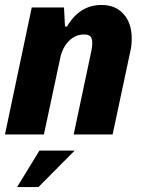

<svg xmlns="http://www.w3.org/2000/svg" viewBox="-27 -542 571 774"><path d="M101 -512H231L235 -435H243Q294 -522 382 -522Q439 -522 471.5 -485Q504 -448 504 -387Q504 -359 499 -338L427 0H270L341 -335Q345 -354 345 -369Q345 -388 337 -395.5Q329 -403 312 -403Q277 -403 251 -377Q225 -351 216 -309L150 0H-7ZM132 65H274L128 212H42Z"/></svg>

Font: Decalotype ExtraBold Italic
Style: Regular
Weight: 800
Italic angle: -12°
Designer: Alfredo Marco Pradil
Foundry: Alfredo Marco Pradil
Version: Version 1.0